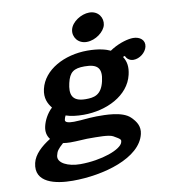

<svg xmlns="http://www.w3.org/2000/svg" viewBox="-99 -789 986 1111"><g transform="rotate(-10 394.0 -234.0)"><path d="M457.3 -540C510.3 -540 562.5 -581.1 571.5 -620C580.5 -659 555.3 -705 500 -705C453.7 -705 396.2 -669.7 385.9 -625C376.1 -582.6 406.6 -540 457.3 -540ZM393.8 -215C310.2 -215 302.2 -262.5 316.3 -323.6C330.6 -385.3 356 -403 419.9 -403C495.7 -403 521.9 -375.5 504.6 -300.6C486.2 -220.9 441.2 -215 393.8 -215ZM262.1 16C306.5 16 345.1 12 361 12C430.7 12 488.2 11.4 512.8 24C557.9 49.1 555.9 52.4 553 65C543.3 107 423.4 150 298 150C226.8 150 164.1 120.9 174.1 78C179.8 53.3 186.8 42.3 220.3 12.5C231.8 14.3 248.3 16 262.1 16ZM786.8 -454C795.6 -492.1 764.3 -516 725.1 -516C695.5 -516 647.3 -503 602 -476.4C596.1 -472.9 592.7 -470.8 585.5 -465.8C561.6 -477.2 519.7 -490 451.6 -490C315.6 -490 190.8 -423.8 165.7 -314.8C153.7 -262.9 171.6 -227.8 193 -201.3C161.4 -171.4 142.8 -133.3 135.3 -100.8C128.3 -70.5 134 -45.1 150.3 -24.4C97.5 8.5 52.7 49.1 41.4 98C15.3 210.8 136.7 237 238.8 237C420.5 237 641.6 174.9 673 39C683.1 -4.6 663.1 -35.5 634.3 -63.6C589.3 -107.6 486.8 -106 437.8 -106C411 -106 378.2 -103 344.2 -99.9C324.8 -99 308.4 -98 304.6 -98C271.6 -98 250.5 -103.1 254.1 -118.7C256 -127.3 258.2 -134.5 262.6 -142.4C291.6 -132.4 327 -128 366.8 -128C501 -128 635.4 -192.2 662.8 -311.2C673.1 -355.5 668.2 -387.9 648.5 -418.2C652.6 -420 658.5 -421.8 659.9 -422.1C660 -422 660.3 -421.8 660.8 -420.9C666 -406.5 681.9 -391.1 706.3 -391.1C741.9 -391.1 779 -420.1 786.8 -454Z"/></g></svg>

Font: Linux Libertine Mono O 
Style: Mono Bold Oblique
Weight: 400
Italic angle: -13°
Designer: Philipp H. Poll
Foundry: Philipp H. Poll
Version: Version 5.1.7